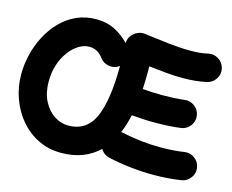

<svg xmlns="http://www.w3.org/2000/svg" viewBox="-112 -900 1369 1135"><g transform="rotate(15 573.0 -332.5)"><path d="M630.9 30.3Q594.7 22 576.2 -9.8Q535.2 30.3 478 53.2Q420.9 76.2 344.7 76.2Q268.6 76.2 205.3 44.9Q142.1 13.7 95.9 -40.5Q49.8 -94.7 24.4 -165.3Q-1 -235.8 -1 -314Q-1 -372.1 13.4 -432.4Q27.8 -492.7 56.4 -547.9Q85 -603 126.7 -646.7Q168.5 -690.4 223.6 -715.8Q278.8 -741.2 346.2 -741.2Q410.6 -741.2 461.7 -714.6Q512.7 -688 547.9 -649.4Q548.3 -676.3 563.2 -695.8Q578.1 -715.3 599.9 -725.1Q621.6 -734.9 642.6 -731.9Q727.5 -720.7 797.9 -712.9Q868.2 -705.1 927.2 -705.1Q957.5 -705.1 984.1 -707.5Q1010.7 -710 1035.2 -715.8Q1068.8 -723.6 1098.4 -704.8Q1127.9 -686 1135.7 -652.3Q1143.6 -618.7 1124.8 -589.1Q1106 -559.6 1072.3 -551.8Q1036.1 -543.9 1000 -540.5Q963.9 -537.1 927.2 -537.1Q877 -537.1 825.4 -541.7Q773.9 -546.4 718.8 -553.2V-520Q718.8 -493.7 718 -467Q717.3 -440.4 715.8 -413.6Q741.7 -411.1 771.5 -409.7Q801.3 -408.2 835.4 -408.2Q872.1 -408.2 907 -409.9Q941.9 -411.6 971.7 -415.5Q1005.9 -419.9 1033.4 -398.7Q1061 -377.4 1065.4 -343.3Q1069.8 -309.1 1048.6 -281.5Q1027.3 -253.9 993.2 -249.5Q955.6 -244.6 915.8 -242.4Q876 -240.2 835.4 -240.2Q794.4 -240.2 759.5 -242.2Q724.6 -244.1 693.4 -247.1Q687 -217.8 678.5 -189.7Q669.9 -161.6 658.7 -135.3Q662.6 -134.8 667 -133.8Q726.1 -120.6 787.1 -114Q848.1 -107.4 907.7 -107.4Q983.4 -107.4 1050.8 -117.7Q1085 -123 1113 -102.1Q1141.1 -81.1 1146 -46.9Q1151.4 -12.7 1130.4 15.1Q1109.4 43 1075.2 48.3Q1035.2 54.2 993.2 57.4Q951.2 60.5 907.7 60.5Q839.4 60.5 769.3 53Q699.2 45.4 630.9 30.3ZM344.7 -90.8Q457 -90.8 503.4 -194.6Q549.8 -298.3 550.8 -510.7Q549.8 -510.3 548.8 -509.3Q521.5 -488.8 487.1 -494.4Q452.6 -500 432.1 -527.3Q416 -549.3 395 -561.3Q374 -573.2 346.2 -573.2Q314 -573.2 282.2 -553.5Q250.5 -533.7 224.4 -498.5Q198.2 -463.4 182.6 -416.3Q167 -369.1 167 -314Q167 -244.1 192.6 -194.1Q218.3 -144 259 -117.4Q299.8 -90.8 344.7 -90.8Z"/></g></svg>

Font: Mikhak-FD Black
Style: Regular
Weight: 900
Designer: Amin Abedi
Version: Version 3.2